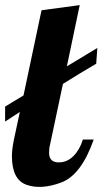

<svg xmlns="http://www.w3.org/2000/svg" viewBox="-54 -720 397 744"><path d="M136.2 -127Q136.7 -90.8 173.8 -90.8Q206.1 -90.8 230.5 -115.2Q254.9 -139.6 267.1 -179.2H309.1Q260.7 -41.5 183.1 -12.7Q105.5 16.1 48.8 -3.9Q-7.8 -23.9 -7.8 -115.2Q-7.8 -141.1 0 -179.2L22.9 -286.1L-34.2 -249V-307.1L37.1 -350.1L106.9 -680.2L254.9 -700.2L205.1 -462.9L323.2 -534.2L318.8 -473.1Q260.3 -439 189.9 -395L140.1 -160.2Q136.2 -147 136.2 -127Z"/></svg>

Font: Lobster-Regular
Style: Regular
Weight: 400
Designer: Pablo Impallari
Foundry: Pablo Impallari
Version: Version 1.007; ttfautohint (v1.1) -l 8 -r 50 -G 50 -x 14 -D 